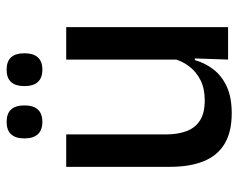

<svg xmlns="http://www.w3.org/2000/svg" viewBox="-90 -619 720 580"><g transform="rotate(-90 270.0 -329.0)"><path d="M154 -489V-187Q154 -152 163.8 -125.8Q173.5 -99.5 196 -85Q218.5 -70.5 256.5 -70.5Q292.5 -70.5 318.2 -83.5Q344 -96.5 360.5 -118.8Q377 -141 383.5 -168.5L399.5 -100.5H378.5Q370 -70 350.5 -44.5Q331 -19 298.5 -4Q266 11 218 11Q161 11 125.2 -10.8Q89.5 -32.5 72.8 -74.2Q56 -116 56 -176V-489ZM478 -489V0H380L384 -114.5L380 -120.5V-489ZM191.5 -561Q167 -561 154.5 -574.8Q142 -588.5 142 -613.5V-617Q142 -642 154.5 -655.5Q167 -669 191.5 -669Q217 -669 229.2 -655.5Q241.5 -642 241.5 -617V-613.5Q241.5 -588.5 229.2 -574.8Q217 -561 191.5 -561ZM349.5 -561Q324.5 -561 312.2 -574.8Q300 -588.5 300 -613.5V-617Q300 -642 312.2 -655.5Q324.5 -669 349.5 -669Q374.5 -669 386.8 -655.5Q399 -642 399 -617V-613.5Q399 -588.5 386.8 -574.8Q374.5 -561 349.5 -561Z"/></g></svg>

Font: Anek Latin Medium Medium
Style: Regular
Weight: 500
Version: Version 1.003